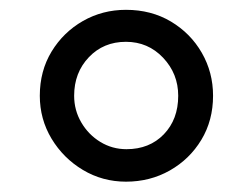

<svg xmlns="http://www.w3.org/2000/svg" viewBox="-20 -822 503 383"><path d="M231.3 -459.6Q184.5 -459.6 145.4 -483Q106.3 -506.4 82.8 -545.4Q59.4 -584.4 59.4 -631Q59.4 -680.3 82.8 -719Q106.3 -757.7 145.4 -780.1Q184.5 -802.4 231.3 -802.4Q281.7 -802.4 321 -779Q360.2 -755.6 382.6 -716.6Q405 -677.6 405 -631Q405 -581.7 381.6 -543Q358.2 -504.3 318.7 -481.9Q279.2 -459.6 231.3 -459.6ZM232.3 -524.4Q278.1 -524.4 306.8 -554.1Q335.5 -583.9 335.5 -631Q335.5 -674.9 305.4 -706.8Q275.3 -738.6 231.2 -738.6Q186.4 -738.6 157.2 -707.8Q127.9 -677 127.9 -631Q127.9 -602 142.2 -577.7Q156.4 -553.4 180.1 -538.9Q203.9 -524.4 232.3 -524.4Z"/></svg>

Font: Merriweather 7pt Light
Style: Regular
Weight: 300
Designer: Eben Sorkin
Foundry: Eben Sorkin
Version: Version 2.200;gftools[0.9.31]